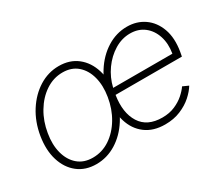

<svg xmlns="http://www.w3.org/2000/svg" viewBox="-102 -793 1203 1044"><g transform="rotate(-30 500.0 -271.5)"><path d="M248.6 11.4Q180.4 11.4 133.3 -25.6Q86.3 -62.5 66.4 -127Q46.5 -191.4 60 -274.5Q73.5 -355.5 113.6 -418.5Q153.8 -481.5 211.6 -517.6Q269.5 -553.6 335.6 -553.6Q404.5 -553.6 451.5 -516.5Q498.6 -479.4 518.5 -414.8Q538.4 -350.1 525.2 -267Q511.7 -186.4 471.6 -123.4Q431.5 -60.4 373.4 -24.5Q315.3 11.4 248.6 11.4ZM248.9 -28.8Q307.5 -28.8 356.5 -61.4Q405.5 -94.1 438.7 -149.9Q471.9 -205.6 483 -274.5Q494 -341.3 479.8 -395.2Q465.6 -449.2 429 -481.2Q392.4 -513.1 336.3 -513.1Q278.4 -513.1 229.2 -480.1Q180 -447.1 146.7 -391.3Q113.3 -335.6 102.3 -267Q90.9 -200.6 105.1 -146.5Q119.3 -92.3 156.1 -60.5Q192.8 -28.8 248.9 -28.8ZM680.4 11.4Q606.5 11.4 557.9 -25.2Q509.2 -61.8 490.1 -125.4Q470.9 -188.9 484.4 -270.2Q497.9 -351.9 538.4 -415.8Q578.8 -479.8 637.6 -516.7Q696.4 -553.6 763.8 -553.6Q824.9 -553.6 871.3 -521.5Q917.6 -489.3 939.1 -430.2Q960.6 -371.1 947.1 -290.1L942.1 -263.1H525.6Q509.2 -158.7 550.1 -93.7Q590.9 -28.8 685.7 -28.8Q730.1 -28.8 764.7 -43.9Q799.4 -58.9 823.9 -80.6Q848.4 -102.3 861.9 -122.5L897.7 -106.5Q881.4 -79.2 850.9 -51.8Q820.3 -24.5 777.3 -6.6Q734.4 11.4 680.4 11.4ZM533.4 -302.6H905.2Q915.1 -361.5 899.5 -409.3Q883.9 -457 847.8 -485.1Q811.8 -513.1 759.6 -513.1Q708.5 -513.1 661.8 -484.7Q615.1 -456.3 581 -408.6Q546.9 -360.8 533.4 -302.6Z"/></g></svg>

Font: Inter UI Extra Light
Style: Italic
Weight: 200
Italic angle: -9.39999°
Designer: Rasmus Andersson
Foundry: rsms
Version: 3.2;8d6f07862